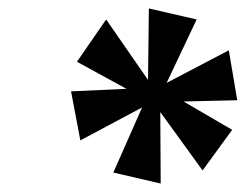

<svg xmlns="http://www.w3.org/2000/svg" viewBox="-20 -785 595 454"><path d="M360 -351 248 -377 316 -531 170 -453 148 -569 279 -575 162 -639 231 -739 330 -596 332 -765 445 -739 374 -589 521 -666 541 -548 414 -545 529 -478 459 -382 359 -520Z"/></svg>

Font: Noto Serif Tamil Condensed Black
Style: Italic
Weight: 900
Width: 3
Italic angle: -12°
Designer: Indian Type Foundry, Tom Grace, and the Monotype Design Team
Foundry: Monotype Imaging Inc.
Version: Version 2.003; ttfautohint (v1.8.4.7-5d5b)